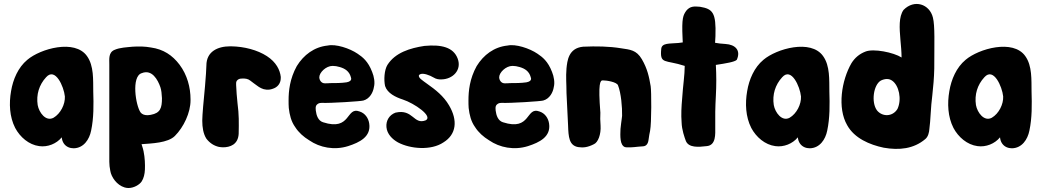

<svg xmlns="http://www.w3.org/2000/svg" viewBox="-20 -735 5208 958"><path d="M445.3 -278.3C444.3 -335.9 449.2 -406.2 414.1 -455.1C353.5 -541 181.6 -492.2 116.2 -436.5C70.3 -398.4 44.9 -338.9 35.2 -280.3C24.4 -218.8 27.3 -152.3 55.7 -96.7C80.1 -50.8 124 -12.7 175.8 -5.9C217.8 0 261.7 -17.6 288.1 -49.8C289.1 -39.1 292 -28.3 298.8 -18.6C310.5 -2 329.1 4.9 347.7 4.9C397.5 3.9 425.8 -39.1 434.6 -83C448.2 -146.5 447.3 -214.8 445.3 -278.3ZM247.1 -147.5C209 -127 174.8 -172.9 168 -210.9C160.2 -262.7 174.8 -311.5 210 -349.6C255.9 -401.4 298.8 -302.7 303.7 -253.9C305.7 -214.8 282.2 -168 247.1 -147.5Z M930.7 -234.4V-239.3C930.7 -298.8 914.1 -361.3 876 -412.1C839.8 -460 794.9 -489.3 733.4 -498C718.8 -501 703.1 -502 687.5 -502.9H678.7C666 -502.9 654.3 -502.9 641.6 -502C613.3 -499 578.1 -498 551.8 -486.3C520.5 -473.6 525.4 -440.4 525.4 -413.1V-350.6C525.4 -330.1 525.4 -309.6 525.4 -289.1V-167C525.4 -127 525.4 -85.9 525.4 -45.9V13.7C525.4 20.5 525.4 26.4 525.4 33.2V72.3C525.4 86.9 527.3 102.5 530.3 117.2C535.2 148.4 562.5 188.5 601.6 200.2C608.4 202.1 614.3 203.1 621.1 203.1C648.4 203.1 675.8 186.5 686.5 170.9C697.3 154.3 702.1 133.8 703.1 110.4C704.1 86.9 703.1 51.8 696.3 19.5C693.4 3.9 685.5 -15.6 686.5 -15.6C736.3 -19.5 817.4 -21.5 852.5 -56.6C896.5 -100.6 930.7 -172.9 930.7 -234.4ZM780.3 -299.8C785.2 -285.2 787.1 -266.6 788.1 -245.1C788.1 -196.3 780.3 -170.9 732.4 -162.1C725.6 -161.1 719.7 -160.2 714.8 -160.2C700.2 -160.2 688.5 -165 681.6 -173.8C657.2 -207 633.8 -354.5 687.5 -370.1C738.3 -390.6 767.6 -336.9 780.3 -299.8Z M1009.8 -408.2C1009.8 -392.6 1006.8 -351.6 1002.9 -304.7C996.1 -235.4 989.3 -160.2 989.3 -135.7V-130.9C989.3 -100.6 994.1 -67.4 1009.8 -43C1026.4 -21.5 1046.9 -7.8 1072.3 -2C1079.1 -1 1085.9 0 1092.8 0C1127.9 0 1168 -13.7 1170.9 -67.4C1171.9 -122.1 1172.9 -162.1 1165 -220.7C1162.1 -251 1159.2 -280.3 1158.2 -310.5V-321.3C1158.2 -324.2 1159.2 -328.1 1161.1 -331.1C1165 -337.9 1174.8 -342.8 1182.6 -342.8C1202.1 -344.7 1217.8 -341.8 1228.5 -333C1239.3 -324.2 1251 -316.4 1262.7 -307.6C1268.6 -302.7 1275.4 -298.8 1283.2 -294.9C1297.9 -287.1 1320.3 -284.2 1340.8 -292C1363.3 -298.8 1380.9 -317.4 1380.9 -345.7V-351.6C1377 -385.7 1358.4 -424.8 1311.5 -455.1C1264.6 -485.4 1199.2 -502.9 1132.8 -503.9H1128.9C1065.4 -503.9 1009.8 -477.5 1009.8 -408.2Z M1555.7 -183.6C1554.7 -199.2 1552.7 -210.9 1571.3 -219.7C1574.2 -220.7 1580.1 -221.7 1585 -221.7C1627.9 -219.7 1781.2 -229.5 1793 -233.4C1825.2 -242.2 1841.8 -274.4 1845.7 -300.8C1851.6 -322.3 1846.7 -352.5 1836.9 -376C1816.4 -429.7 1789.1 -450.2 1764.6 -466.8C1724.6 -494.1 1655.3 -516.6 1615.2 -507.8C1547.9 -501 1495.1 -460.9 1460.9 -405.3C1425.8 -341.8 1419.9 -281.2 1419.9 -233.4C1419.9 -220.7 1419.9 -209 1420.9 -196.3C1424.8 -162.1 1432.6 -128.9 1453.1 -100.6C1469.7 -74.2 1495.1 -51.8 1522.5 -35.2C1576.2 2 1648.4 15.6 1716.8 -5.9C1774.4 -24.4 1832 -52.7 1822.3 -118.2C1818.4 -145.5 1801.8 -169.9 1774.4 -178.7C1705.1 -205.1 1733.4 -79.1 1591.8 -125C1567.4 -132.8 1558.6 -159.2 1555.7 -183.6ZM1627 -320.3C1620.1 -319.3 1611.3 -319.3 1601.6 -319.3H1600.6C1582 -319.3 1573.2 -336.9 1573.2 -349.6C1573.2 -373 1606.4 -406.2 1639.6 -406.2C1651.4 -406.2 1663.1 -404.3 1675.8 -400.4C1702.1 -392.6 1722.7 -378.9 1730.5 -350.6C1731.4 -347.7 1732.4 -344.7 1732.4 -342.8C1732.4 -333 1724.6 -327.1 1709 -324.2C1681.6 -320.3 1654.3 -320.3 1627 -320.3Z M2076.2 -343.8C2069.3 -351.6 2065.4 -360.4 2078.1 -365.2C2092.8 -371.1 2123 -360.4 2144.5 -347.7C2155.3 -340.8 2168.9 -337.9 2183.6 -338.9C2238.3 -339.8 2285.2 -384.8 2263.7 -442.4C2242.2 -500 2181.6 -513.7 2097.7 -505.9C2026.4 -495.1 1952.1 -472.7 1913.1 -411.1C1897.5 -385.7 1894.5 -336.9 1901.4 -305.7C1913.1 -269.5 1954.1 -250 1990.2 -238.3C2046.9 -219.7 2141.6 -155.3 2104.5 -134.8C2043 -110.4 2042 -193.4 1953.1 -172.9C1921.9 -161.1 1905.3 -132.8 1908.2 -100.6C1911.1 -66.4 1937.5 -40 1965.8 -24.4C2028.3 8.8 2131.8 16.6 2192.4 -24.4C2257.8 -64.5 2264.6 -134.8 2220.7 -209C2193.4 -255.9 2153.3 -287.1 2110.4 -317.4C2107.4 -319.3 2083 -336.9 2076.2 -343.8Z M2453.1 -183.6C2452.1 -199.2 2450.2 -210.9 2468.8 -219.7C2471.7 -220.7 2477.5 -221.7 2482.4 -221.7C2525.4 -219.7 2678.7 -229.5 2690.4 -233.4C2722.7 -242.2 2739.3 -274.4 2743.2 -300.8C2749 -322.3 2744.1 -352.5 2734.4 -376C2713.9 -429.7 2686.5 -450.2 2662.1 -466.8C2622.1 -494.1 2552.7 -516.6 2512.7 -507.8C2445.3 -501 2392.6 -460.9 2358.4 -405.3C2323.2 -341.8 2317.4 -281.2 2317.4 -233.4C2317.4 -220.7 2317.4 -209 2318.4 -196.3C2322.3 -162.1 2330.1 -128.9 2350.6 -100.6C2367.2 -74.2 2392.6 -51.8 2419.9 -35.2C2473.6 2 2545.9 15.6 2614.3 -5.9C2671.9 -24.4 2729.5 -52.7 2719.7 -118.2C2715.8 -145.5 2699.2 -169.9 2671.9 -178.7C2602.5 -205.1 2630.9 -79.1 2489.3 -125C2464.8 -132.8 2456.1 -159.2 2453.1 -183.6ZM2524.4 -320.3C2517.6 -319.3 2508.8 -319.3 2499 -319.3H2498C2479.5 -319.3 2470.7 -336.9 2470.7 -349.6C2470.7 -373 2503.9 -406.2 2537.1 -406.2C2548.8 -406.2 2560.5 -404.3 2573.2 -400.4C2599.6 -392.6 2620.1 -378.9 2627.9 -350.6C2628.9 -347.7 2629.9 -344.7 2629.9 -342.8C2629.9 -333 2622.1 -327.1 2606.4 -324.2C2579.1 -320.3 2551.8 -320.3 2524.4 -320.3Z M3223.6 -82C3231.4 -122.1 3230.5 -281.2 3226.6 -304.7C3218.8 -351.6 3210 -392.6 3182.6 -439.5C3155.3 -486.3 3123 -487.3 3079.1 -494.1C3019.5 -503.9 2955.1 -504.9 2889.6 -502C2815.4 -495.1 2810.5 -429.7 2806.6 -394.5C2802.7 -347.7 2806.6 -319.3 2806.6 -270.5L2814.5 -108.4C2816.4 -51.8 2819.3 -8.8 2865.2 -1C2890.6 2.9 2913.1 0 2943.4 -15.6C2963.9 -24.4 2979.5 -64.5 2976.6 -108.4C2974.6 -130.9 2974.6 -152.3 2975.6 -172.9C2963.9 -320.3 2974.6 -334 2987.3 -334C3006.8 -334 3056.6 -326.2 3063.5 -309.6C3079.1 -270.5 3085 -199.2 3084 -157.2C3083 -150.4 3082 -137.7 3079.1 -119.1C3076.2 -100.6 3075.2 -83 3075.2 -64.5C3075.2 -44.9 3077.1 -25.4 3084 -13.7C3088.9 -5.9 3094.7 0 3105.5 0C3120.1 1 3132.8 0 3144.5 -1C3155.3 -2 3169.9 -3.9 3188.5 -4.9C3204.1 -5.9 3212.9 -16.6 3215.8 -36.1C3218.8 -55.7 3220.7 -71.3 3223.6 -82Z M3656.2 -436.5C3677.7 -483.4 3649.4 -512.7 3599.6 -515.6C3581.1 -516.6 3563.5 -518.6 3547.9 -521.5L3549.8 -554.7C3553.7 -672.9 3536.1 -690.4 3472.7 -701.2C3442.4 -704.1 3422.9 -704.1 3404.3 -681.6C3388.7 -659.2 3380.9 -645.5 3385.7 -545.9L3386.7 -523.4L3364.3 -520.5C3320.3 -516.6 3282.2 -521.5 3279.3 -491.2C3271.5 -412.1 3297.9 -438.5 3396.5 -406.2C3396.5 -360.4 3387.7 -307.6 3383.8 -245.1C3379.9 -202.1 3377.9 -163.1 3380.9 -125C3381.8 -86.9 3395.5 -49.8 3402.3 -31.2C3417 2.9 3464.8 -1 3505.9 -5.9C3553.7 -9.8 3548.8 -67.4 3548.8 -99.6C3547.9 -151.4 3548.8 -203.1 3551.8 -255.9C3554.7 -308.6 3554.7 -360.4 3551.8 -411.1C3602.5 -418.9 3645.5 -425.8 3656.2 -436.5Z M4118.2 -278.3C4117.2 -335.9 4122.1 -406.2 4086.9 -455.1C4026.4 -541 3854.5 -492.2 3789.1 -436.5C3743.2 -398.4 3717.8 -338.9 3708 -280.3C3697.3 -218.8 3700.2 -152.3 3728.5 -96.7C3752.9 -50.8 3796.9 -12.7 3848.6 -5.9C3890.6 0 3934.6 -17.6 3960.9 -49.8C3961.9 -39.1 3964.8 -28.3 3971.7 -18.6C3983.4 -2 4002 4.9 4020.5 4.9C4070.3 3.9 4098.6 -39.1 4107.4 -83C4121.1 -146.5 4120.1 -214.8 4118.2 -278.3ZM3919.9 -147.5C3881.8 -127 3847.7 -172.9 3840.8 -210.9C3833 -262.7 3847.7 -311.5 3882.8 -349.6C3928.7 -401.4 3971.7 -302.7 3976.6 -253.9C3978.5 -214.8 3955.1 -168 3919.9 -147.5Z M4641.6 -392.6C4641.6 -520.5 4645.5 -605.5 4634.8 -647.5C4618.2 -714.8 4542 -740.2 4488.3 -685.5C4463.9 -651.4 4467.8 -594.7 4472.7 -537.1C4473.6 -522.5 4475.6 -506.8 4476.6 -491.2C4477.5 -476.6 4478.5 -461.9 4478.5 -448.2C4438.5 -473.6 4337.9 -494.1 4297.9 -477.5C4267.6 -465.8 4245.1 -446.3 4228.5 -419.9C4178.7 -334 4157.2 -196.3 4207 -110.4C4243.2 -44.9 4319.3 -12.7 4389.6 2C4466.8 15.6 4539.1 7.8 4596.7 -41C4611.3 -52.7 4616.2 -75.2 4617.2 -91.8C4623 -129.9 4624 -203.1 4631.8 -258.8C4636.7 -302.7 4640.6 -346.7 4641.6 -392.6ZM4375 -333C4395.5 -342.8 4415 -343.8 4430.7 -333C4465.8 -309.6 4480.5 -239.3 4458 -191.4C4433.6 -151.4 4381.8 -151.4 4355.5 -184.6C4326.2 -224.6 4337.9 -311.5 4375 -333Z M5127 -278.3C5126 -335.9 5130.9 -406.2 5095.7 -455.1C5035.2 -541 4863.3 -492.2 4797.9 -436.5C4752 -398.4 4726.6 -338.9 4716.8 -280.3C4706.1 -218.8 4709 -152.3 4737.3 -96.7C4761.7 -50.8 4805.7 -12.7 4857.4 -5.9C4899.4 0 4943.4 -17.6 4969.7 -49.8C4970.7 -39.1 4973.6 -28.3 4980.5 -18.6C4992.2 -2 5010.7 4.9 5029.3 4.9C5079.1 3.9 5107.4 -39.1 5116.2 -83C5129.9 -146.5 5128.9 -214.8 5127 -278.3ZM4928.7 -147.5C4890.6 -127 4856.4 -172.9 4849.6 -210.9C4841.8 -262.7 4856.4 -311.5 4891.6 -349.6C4937.5 -401.4 4980.5 -302.7 4985.4 -253.9C4987.3 -214.8 4963.9 -168 4928.7 -147.5Z"/></svg>

Font: Day Care
Style: Regular
Weight: 400
Designer: Noponies
Version: Version 1.000;PS 001.000;hotconv 1.0.88;makeotf.lib2.5.64775